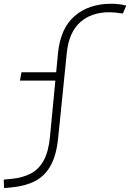

<svg xmlns="http://www.w3.org/2000/svg" viewBox="-47 -762 688 1015"><path d="M-25.4 232.4 -27.3 187.5 13.7 183.6Q73.2 177.7 116 155.3Q158.7 132.8 184.3 85.7Q210 38.6 217.3 -40L245.6 -335.9H58.6L66.4 -379.9H250L259.3 -478.5Q272 -611.8 347.2 -677Q422.4 -742.2 541.5 -742.2Q583.5 -742.2 620.6 -732.4L602.5 -690.4Q561.5 -697.3 530.8 -697.3Q436 -697.3 376.7 -644.3Q317.4 -591.3 306.2 -483.4L260.3 -31.2Q251 59.1 220.5 113.8Q189.9 168.5 138.7 195.1Q87.4 221.7 15.6 228.5Z"/></svg>

Font: Cascadia Mono NF ExtraLight
Style: Italic
Weight: 200
Italic angle: -10°
Monospace: yes
Designer: Aaron Bell
Foundry: Saja Typeworks
Version: Version 2404.023; ttfautohint (v1.8.4)